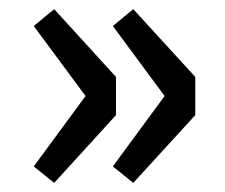

<svg xmlns="http://www.w3.org/2000/svg" viewBox="-20 -463 495 422"><path d="M54.2 -97.2 168 -252 54.2 -405.8 99.1 -442.9 234.9 -293.9V-210L99.1 -61ZM228 -97.2 341.8 -252 228 -405.8 272.9 -442.9 409.2 -293.9V-210L272.9 -61Z"/></svg>

Font: Source Sans Pro Semibold
Style: Regular
Weight: 600
Designer: Paul D. Hunt
Foundry: Adobe Systems Incorporated
Version: Version 2.020;PS 2.0;hotconv 1.0.86;makeotf.lib2.5.63406